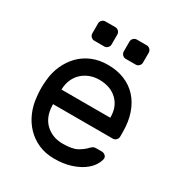

<svg xmlns="http://www.w3.org/2000/svg" viewBox="-170 -829 898 958"><g transform="rotate(30 278.5 -350.5)"><path d="M46 0ZM51 -310Q55 -356 73 -396Q91 -436 120 -466Q149 -496 189.5 -513Q230 -530 280 -530Q334 -530 376.5 -512.5Q419 -495 449 -462Q479 -429 495 -382Q511 -335 511 -277V-250Q511 -239 503 -231Q495 -223 484 -223H140V-217Q142 -149 181.5 -112.5Q221 -76 280 -76Q335 -76 362.5 -91.5Q390 -107 407 -126Q415 -134 421 -137Q427 -140 439 -140H469Q480 -140 489 -132Q498 -124 496 -113Q493 -95 479 -73.5Q465 -52 438.5 -33.5Q412 -15 372.5 -2.5Q333 10 280 10Q230 10 190 -7.5Q150 -25 120.5 -55.5Q91 -86 73 -127.5Q55 -169 51 -218Q46 -264 51 -310ZM140 -307H421V-310Q421 -371 382.5 -407.5Q344 -444 280 -444Q251 -444 226 -434.5Q201 -425 182 -407.5Q163 -390 152 -365Q141 -340 140 -310ZM244 -627Q244 -616 236 -608Q228 -600 217 -600H160Q149 -600 141 -608Q133 -616 133 -627V-684Q133 -695 141 -703Q149 -711 160 -711H217Q228 -711 236 -703Q244 -695 244 -684ZM425 -627Q425 -616 417 -608Q409 -600 398 -600H341Q330 -600 322 -608Q314 -616 314 -627V-684Q314 -695 322 -703Q330 -711 341 -711H398Q409 -711 417 -703Q425 -695 425 -684Z"/></g></svg>

Font: Rubik
Style: Regular
Weight: 400
Designer: Hubert & Fischer
Foundry: Hubert & Fischer
Version: Version 1.002; ttfautohint (v1.6)